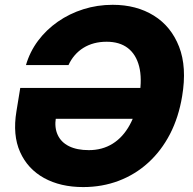

<svg xmlns="http://www.w3.org/2000/svg" viewBox="-20 -757 792 787"><path d="M320.8 9.8Q228 9.8 160.6 -27.3Q93.3 -64.5 62.3 -134Q31.2 -203.6 47.4 -300.8L63 -396.5H598.6L577.1 -270H175.8L209 -274.4Q202.6 -233.9 216.6 -203.9Q230.5 -173.8 262.9 -157.7Q295.4 -141.6 344.2 -141.6Q399.4 -141.6 441.7 -168Q483.9 -194.3 511.5 -244.4Q539.1 -294.4 551.3 -365.2Q563 -435.5 550.3 -484.9Q537.6 -534.2 503.9 -560.1Q470.2 -585.9 417 -585.9Q389.6 -585.9 365.7 -579.6Q341.8 -573.2 321.8 -560.8Q301.8 -548.3 286.4 -530.5Q271 -512.7 260.7 -490.2H86.4Q102.1 -544.4 135.7 -589.6Q169.4 -634.8 217 -668Q264.6 -701.2 321.8 -719.2Q378.9 -737.3 441.9 -737.3Q539.1 -737.3 610.4 -693.1Q681.6 -648.9 714.1 -565.4Q746.6 -481.9 726.6 -362.8Q712.4 -276.4 676.8 -207.5Q641.1 -138.7 587.6 -90.1Q534.2 -41.5 466.6 -15.9Q398.9 9.8 320.8 9.8Z"/></svg>

Font: Inter ExtraBold
Style: Italic
Weight: 800
Italic angle: -9.3988°
Designer: Rasmus Andersson
Foundry: rsms
Version: Version 4.001;git-66647c0bb